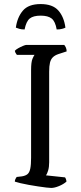

<svg xmlns="http://www.w3.org/2000/svg" viewBox="-20 -925 400 945"><path d="M232 0Q225 0 207.5 -2Q190 -4 167.5 -7.5Q145 -11 122 -15Q99 -19 80.5 -23.5Q62 -28 53 -31Q53 -38 56 -44Q59 -50 62 -54L88 -57Q106 -60 115.5 -68Q125 -76 129 -95Q133 -114 133 -148V-580Q133 -620 140 -636Q147 -652 150 -655H63Q61 -659 58 -662.5Q55 -666 53 -675Q58 -681 69.5 -687.5Q81 -694 93 -699Q105 -704 110 -704H296Q300 -700 304 -691.5Q308 -683 308 -672L268 -659Q250 -653 240 -643Q230 -633 226 -616.5Q222 -600 222 -572V-126Q222 -103 217 -86Q212 -69 206 -62L300 -52Q302 -50 304.5 -43.5Q307 -37 307 -31Q292 -18 270 -9Q248 0 232 0ZM180 -905Q239 -905 267 -873.5Q295 -842 302 -789Q297 -786 285.5 -783Q274 -780 259 -780Q252 -820 234 -834Q216 -848 180 -848Q144 -848 126.5 -834Q109 -820 101 -780Q86 -780 75.5 -783Q65 -786 58 -789Q65 -840 92.5 -872.5Q120 -905 180 -905Z"/></svg>

Font: Texturina Medium 12pt Light
Style: Regular
Weight: 300
Version: Version 1.002